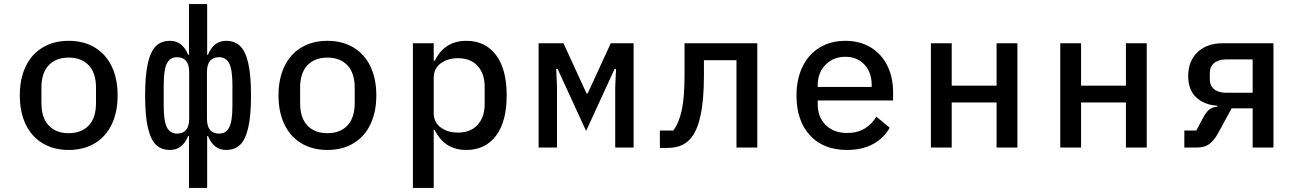

<svg xmlns="http://www.w3.org/2000/svg" viewBox="-20 -730 6440 950"><path d="M78 -258Q78 -340 107 -401Q136 -462 191 -495Q246 -528 320 -528Q394 -528 449 -495Q504 -462 533 -401Q562 -340 562 -258Q562 -176 533 -115Q504 -54 449 -21Q394 12 320 12Q246 12 191 -21Q136 -54 107 -115Q78 -176 78 -258ZM320 -71Q383 -71 419 -109Q455 -147 455 -220V-296Q455 -369 419 -407Q383 -445 320 -445Q257 -445 221 -407Q185 -369 185 -296V-220Q185 -147 221 -109Q257 -71 320 -71Z M916 -143V-373Q916 -447 856 -447Q822 -447 806 -416.5Q790 -386 790 -308V-208Q790 -130 806 -99.5Q822 -69 856 -69Q916 -69 916 -143ZM821 -528Q883 -528 911 -459H915V-710H1005V-459H1009Q1037 -528 1099 -528Q1141 -528 1167.5 -503Q1194 -478 1208 -419Q1222 -360 1222 -258Q1222 -156 1208 -97Q1194 -38 1167.5 -13Q1141 12 1099 12Q1037 12 1009 -57H1005V200H915V-57H911Q883 12 821 12Q779 12 752.5 -13Q726 -38 712 -97Q698 -156 698 -258Q698 -360 712 -419Q726 -478 752.5 -503Q779 -528 821 -528ZM1064 -69Q1098 -69 1114 -99.5Q1130 -130 1130 -208V-308Q1130 -386 1114 -416.5Q1098 -447 1064 -447Q1004 -447 1004 -373V-143Q1004 -69 1064 -69Z M1358 -258Q1358 -340 1387 -401Q1416 -462 1471 -495Q1526 -528 1600 -528Q1674 -528 1729 -495Q1784 -462 1813 -401Q1842 -340 1842 -258Q1842 -176 1813 -115Q1784 -54 1729 -21Q1674 12 1600 12Q1526 12 1471 -21Q1416 -54 1387 -115Q1358 -176 1358 -258ZM1600 -71Q1663 -71 1699 -109Q1735 -147 1735 -220V-296Q1735 -369 1699 -407Q1663 -445 1600 -445Q1537 -445 1501 -407Q1465 -369 1465 -296V-220Q1465 -147 1501 -109Q1537 -71 1600 -71Z M2023 -516H2126V-429H2131Q2179 -528 2288 -528Q2381 -528 2434 -458Q2487 -388 2487 -258Q2487 -128 2434 -58Q2381 12 2288 12Q2179 12 2131 -87H2126V200H2023ZM2246 -74Q2308 -74 2343 -112Q2378 -150 2378 -215V-301Q2378 -366 2343 -404Q2308 -442 2246 -442Q2195 -442 2160.5 -416.5Q2126 -391 2126 -345V-171Q2126 -125 2160.5 -99.5Q2195 -74 2246 -74Z M2645 -516H2768L2882 -268H2888L3002 -516H3115V0H3024V-298L3028 -389H3021L2880 -82L2739 -389H2732L2736 -298V0H2645Z M3245 -84H3311Q3339 -120 3353 -183.5Q3367 -247 3367 -358V-516H3727V0H3624V-432H3463V-355Q3463 -110 3391 -38Q3370 -17 3343 -7.5Q3316 2 3279 2H3245Z M3921 -257Q3921 -339 3951 -400.5Q3981 -462 4036 -495Q4091 -528 4163 -528Q4234 -528 4287.5 -496Q4341 -464 4370 -406Q4399 -348 4399 -273V-233H4026V-214Q4026 -151 4065.5 -111.5Q4105 -72 4172 -72Q4221 -72 4257.5 -93.5Q4294 -115 4316 -153L4382 -98Q4355 -48 4301 -18Q4247 12 4171 12Q4054 12 3987.5 -60.5Q3921 -133 3921 -257ZM4293 -300V-310Q4293 -372 4257 -410.5Q4221 -449 4163 -449Q4103 -449 4064.5 -409.5Q4026 -370 4026 -308V-300Z M4586 -516H4689V-306H4911V-516H5014V0H4911V-223H4689V0H4586Z M5226 -516H5329V-306H5551V-516H5654V0H5551V-223H5329V0H5226Z M5840 -84H5899L5937 -155Q5950 -178 5965.5 -189.5Q5981 -201 6003 -202V-207Q5938 -211 5898.5 -248.5Q5859 -286 5859 -353Q5859 -428 5905.5 -472Q5952 -516 6030 -516H6281V0H6178V-194H6074L6006 -69Q5985 -32 5961.5 -16Q5938 0 5903 0H5840ZM6048 -271H6178V-436H6048Q6009 -436 5987.5 -418Q5966 -400 5966 -367V-339Q5966 -306 5987.5 -288.5Q6009 -271 6048 -271Z"/></svg>

Font: Writer Medium
Style: Regular
Weight: 500
Monospace: yes
Designer: Mike Abbink, Paul van der Laan, Pieter van Rosmalen
Foundry: Bold Monday
Version: Version 2.001 2020